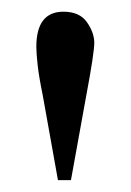

<svg xmlns="http://www.w3.org/2000/svg" viewBox="-20 -698 221 325"><path d="M139.6 -625.5Q139.6 -617.2 136.2 -594.7Q132.8 -572.3 126 -536.1L100.1 -393.1H78.1L52.2 -537.6Q45.9 -567.9 43.7 -588.1Q41.5 -608.4 41.5 -618.7Q41.5 -678.2 87.4 -678.2Q114.7 -678.2 127.2 -660.4Q139.6 -642.6 139.6 -625.5Z"/></svg>

Font: Awami Nastaliq
Style: Regular
Weight: 400
Designer: Peter Martin, SIL International
Foundry: SIL International
Version: Version 3.100